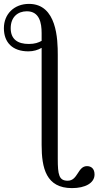

<svg xmlns="http://www.w3.org/2000/svg" viewBox="-84 -732 506 987"><path d="M286 235C354 235 402 209 402 165C402 135 385 122 363 122C315 122 317 197 264 197C219 197 213 166 213 84V-450C213 -528 209 -712 65 -712C-11 -712 -64 -660 -64 -587C-64 -514 -20 -468 62 -468C88 -468 111 -475 130 -486V13C130 132 153 235 286 235ZM130 -522C114 -513 95 -506 64 -506C7 -506 -29 -530 -29 -587C-29 -644 7 -674 54 -674C119 -674 130 -614 130 -562Z"/></svg>

Font: STIX Two Text
Style: Regular
Weight: 400
Designer: Ross Mills, John Hudson & Paul Hanslow, Tiro Typeworks Ltd; with prior portions MicroPress Inc., and Coen Hoffman.
Foundry: Tiro Typeworks Ltd
Version: Version 2.13 b171